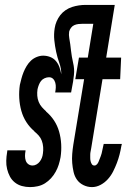

<svg xmlns="http://www.w3.org/2000/svg" viewBox="-20 -755 540 783"><path d="M103 8Q85 8 69 3.5Q53 -1 40.5 -11Q28 -21 20.5 -35Q13 -49 9 -65.5Q5 -82 5.5 -99.5Q6 -117 9 -134L10 -142H84V-139Q82 -129 82 -119Q82 -109 85 -100Q88 -91 95.5 -85.5Q103 -80 113 -80Q121 -80 129 -84.5Q137 -89 142.5 -96.5Q148 -104 151 -112Q154 -120 155 -129Q157 -142 156 -155.5Q155 -169 150.5 -181Q146 -193 138 -202Q130 -211 120 -219V-220Q101 -236 87.5 -257Q74 -278 67 -303Q60 -328 58.5 -355Q57 -382 61 -409Q64 -422 67.5 -435Q71 -448 76 -460.5Q81 -473 88.5 -485.5Q96 -498 106 -507.5Q116 -517 129.5 -522.5Q143 -528 156 -528Q171 -528 185 -522.5Q199 -517 208.5 -505.5Q218 -494 222.5 -480.5Q227 -467 230 -452Q230 -476 222 -498Q214 -520 209 -543.5Q204 -567 201.5 -591Q199 -615 203 -640Q205 -654 211 -668Q217 -682 226 -693.5Q235 -705 247.5 -713.5Q260 -722 274 -726.5Q288 -731 302 -733Q316 -735 329 -735H411L399 -658H317Q309 -658 300 -657Q291 -656 283 -652.5Q275 -649 269.5 -641.5Q264 -634 262 -626Q260 -612 262.5 -599.5Q265 -587 266.5 -574.5Q268 -562 269.5 -549.5Q271 -537 273 -524.5Q275 -512 278 -499.5Q281 -487 282 -474.5Q283 -462 281.5 -449Q280 -436 278 -422L270 -378H205Q207 -388 207.5 -398Q208 -408 205.5 -417.5Q203 -427 196.5 -433.5Q190 -440 180 -440Q171 -440 162 -436Q153 -432 147.5 -425Q142 -418 138.5 -409Q135 -400 133 -391Q131 -378 132 -364.5Q133 -351 138 -339Q143 -327 151 -318Q159 -309 168 -301V-300Q187 -284 200.5 -263.5Q214 -243 221 -218.5Q228 -194 229.5 -167.5Q231 -141 227 -114Q224 -98 219.5 -83.5Q215 -69 207 -54.5Q199 -40 188 -28Q177 -16 163.5 -7.5Q150 1 134 4.5Q118 8 103 8ZM355 8Q337 8 320.5 0Q304 -8 294 -22Q284 -36 280 -54Q276 -72 274.5 -90Q273 -108 274.5 -127Q276 -146 279 -165L323 -432H287L302 -520H338L373 -735H448L413 -520H474L470 -432H398L352 -151Q351 -144 349.5 -137.5Q348 -131 348 -124Q348 -117 348 -110.5Q348 -104 349.5 -97.5Q351 -91 354.5 -85.5Q358 -80 365 -80Q371 -80 375.5 -85Q380 -90 382 -95.5Q384 -101 386.5 -107Q389 -113 391 -118.5Q393 -124 394.5 -129.5Q396 -135 397 -141Q398 -147 399.5 -152.5Q401 -158 402 -164L403 -168H477L475 -160Q472 -142 467.5 -124.5Q463 -107 456.5 -90Q450 -73 441.5 -56Q433 -39 420 -24.5Q407 -10 390 -1Q373 8 355 8Z"/></svg>

Font: Iosevka Term Curly Semibold
Style: Italic
Weight: 600
Italic angle: -9°
Designer: Belleve Invis
Foundry: Belleve Invis
Version: Version 32.3.0